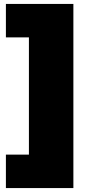

<svg xmlns="http://www.w3.org/2000/svg" viewBox="-20 -762 450 976"><path d="M10 194V24H127V-572H10V-742H353V194Z"/></svg>

Font: Montserrat Thin Black
Style: Regular
Weight: 900
Version: Version 9.000